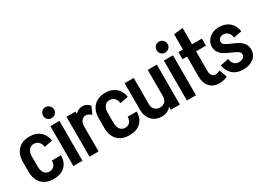

<svg xmlns="http://www.w3.org/2000/svg" viewBox="-19 -1413 2903 2124"><g transform="rotate(-30 1432.5 -351.5)"><path d="M431 -172Q431 -84 378.5 -34Q326 16 233 16Q138 16 84 -39.5Q30 -95 30 -193V-317Q30 -415 84 -470.5Q138 -526 233 -526Q313 -526 364 -483Q415 -440 427 -362L322 -342Q317 -383 294 -407.5Q271 -432 233 -432Q192 -432 169 -401.5Q146 -371 146 -316V-194Q146 -140 169 -109.5Q192 -79 233 -79Q271 -79 293 -103.5Q315 -128 315 -172Z M607 0H491V-510H607ZM479 -648Q479 -678 498.5 -698.5Q518 -719 548 -719Q577 -719 598 -698Q619 -677 619 -648Q619 -618 598.5 -598.5Q578 -579 548 -579Q518 -579 498.5 -598.5Q479 -618 479 -648Z M998 -479 956 -386Q941 -400 923 -408.5Q905 -417 888 -417Q854 -417 833.5 -390.5Q813 -364 813 -321V0H697V-510H813V-481Q852 -523 910 -523Q934 -523 957.5 -511Q981 -499 998 -479Z M1399 -172Q1399 -84 1346.5 -34Q1294 16 1201 16Q1106 16 1052 -39.5Q998 -95 998 -193V-317Q998 -415 1052 -470.5Q1106 -526 1201 -526Q1281 -526 1332 -483Q1383 -440 1395 -362L1290 -342Q1285 -383 1262 -407.5Q1239 -432 1201 -432Q1160 -432 1137 -401.5Q1114 -371 1114 -316V-194Q1114 -140 1137 -109.5Q1160 -79 1201 -79Q1239 -79 1261 -103.5Q1283 -128 1283 -172Z M1735 -510H1851V0H1735V-38Q1714 -12 1683.5 2Q1653 16 1616 16Q1536 16 1488 -35.5Q1440 -87 1440 -172V-510H1556V-172Q1556 -131 1581.5 -106Q1607 -81 1648 -81Q1687 -81 1711 -106Q1735 -131 1735 -172Z M2057 0H1941V-510H2057ZM1929 -648Q1929 -678 1948.5 -698.5Q1968 -719 1998 -719Q2027 -719 2048 -698Q2069 -677 2069 -648Q2069 -618 2048.5 -598.5Q2028 -579 1998 -579Q1968 -579 1948.5 -598.5Q1929 -618 1929 -648Z M2455 -9Q2404 16 2353 16Q2274 16 2229.5 -32.5Q2185 -81 2185 -166V-420H2127V-510H2185V-706L2301 -718V-510H2427V-420H2301V-167Q2301 -131 2317.5 -110.5Q2334 -90 2363 -90Q2388 -90 2418 -108Z M2685 -297Q2733 -277 2764.5 -258.5Q2796 -240 2818 -210Q2840 -180 2840 -135Q2840 -67 2789 -25.5Q2738 16 2654 16Q2574 16 2523 -27.5Q2472 -71 2460 -149L2565 -169Q2570 -128 2593 -103.5Q2616 -79 2654 -79Q2687 -79 2708 -94.5Q2729 -110 2729 -135Q2729 -160 2705.5 -176Q2682 -192 2632 -213Q2583 -235 2552 -252.5Q2521 -270 2499 -300.5Q2477 -331 2477 -375Q2477 -418 2500 -452.5Q2523 -487 2562.5 -506.5Q2602 -526 2651 -526H2652Q2732 -526 2783 -483Q2834 -440 2845 -362L2741 -342Q2736 -383 2712.5 -407.5Q2689 -432 2652 -432Q2624 -432 2606 -416Q2588 -400 2588 -375Q2588 -350 2611.5 -334Q2635 -318 2685 -297Z"/></g></svg>

Font: Akshar Medium
Style: Regular
Weight: 500
Designer: Tall Chai
Foundry: Tall Chai
Version: Version 1.000